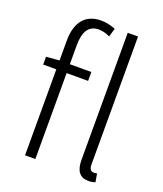

<svg xmlns="http://www.w3.org/2000/svg" viewBox="-149 -905 863 1016"><g transform="rotate(20 282.5 -397.5)"><path d="M470 13C488 13 498 10 508 7L500 -40C489 -38 484 -38 480 -38C467 -38 456 -49 456 -73V-795H398V-79C398 -17 422 13 470 13ZM35 -484H109V0H167V-484H288V-534H167V-641C167 -717 192 -759 249 -759C269 -759 291 -754 312 -743L326 -791C301 -801 273 -808 246 -808C156 -808 109 -750 109 -645V-534L35 -528Z"/></g></svg>

Font: Noto Sans HK Light
Style: Regular
Weight: 300
Designer: Ryoko NISHIZUKA 西塚涼子 (kana, bopomofo & ideographs); Paul D. Hunt (Latin, Greek & Cyrillic); Sandoll Communications 산돌커뮤니
Foundry: Adobe
Version: Version 2.004;hotconv 1.0.118;makeotfexe 2.5.65603